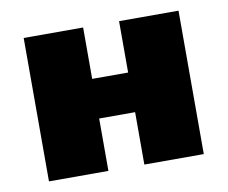

<svg xmlns="http://www.w3.org/2000/svg" viewBox="-56 -495 668 563"><g transform="rotate(-10 278.0 -213.5)"><path d="M331 0V-427H508V0ZM47 0V-427H224V0ZM135 -156V-274H415V-156Z"/></g></svg>

Font: Ysabeau Office Black
Style: Regular
Weight: 900
Designer: Christian Thalmann (Catharsis Fonts)
Version: Version 2.001;gftools[0.9.30]; featfreeze: tnum,lnum,ss02